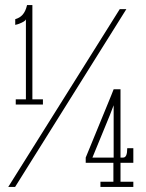

<svg xmlns="http://www.w3.org/2000/svg" viewBox="-20 -736 575 756"><path d="M42 -324.5V-345H82V-660Q80 -653.5 64.8 -646.5Q49.5 -639.5 40 -638V-660.5Q48.5 -663 55.5 -667Q62.5 -671 68.5 -677.5Q74.5 -684 79 -693.5Q83.5 -703 86.5 -716H107.5V-345H149V-324.5ZM12.5 0 451.5 -700H477.5L39.5 0ZM375.5 0V-20.5H426.5V-95H317.5V-115.5L409 -338.5Q413.5 -349 418.2 -361Q423 -373 427.5 -384.5H454.5V-115.5H464.5Q473 -115.5 477 -124.5Q481 -133.5 481 -152.5H505V-95H454.5V-20.5H505V0ZM343.5 -114.5 342.5 -115.5H427.5V-321.5L411.5 -280Z"/></svg>

Font: Imbue Thin 10pt Thin
Style: Regular
Weight: 250
Version: Version 1.102